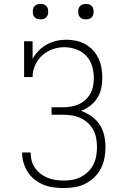

<svg xmlns="http://www.w3.org/2000/svg" viewBox="-20 -944 640 972"><path d="M303 8Q277 8 251 4.5Q225 1 201 -8.5Q177 -18 156 -34.5Q135 -51 121 -72.5Q107 -94 99.5 -119Q92 -144 92 -170V-172H135V-170Q135 -150 140.5 -130Q146 -110 158 -93Q170 -76 186.5 -63.5Q203 -51 222 -43.5Q241 -36 261.5 -33Q282 -30 303 -30Q325 -30 347.5 -34Q370 -38 390 -48.5Q410 -59 426.5 -75Q443 -91 453 -111.5Q463 -132 467 -154Q471 -176 471 -199Q471 -221 467 -243.5Q463 -266 452.5 -286Q442 -306 425 -321.5Q408 -337 387.5 -346.5Q367 -356 345 -359.5Q323 -363 300 -363H241V-401H300Q320 -401 340.5 -404.5Q361 -408 379.5 -416.5Q398 -425 413 -439Q428 -453 438 -471Q448 -489 451.5 -509.5Q455 -530 455 -550Q455 -580 446 -610Q437 -640 416 -662Q395 -684 365.5 -694.5Q336 -705 305 -705Q275 -705 245.5 -694.5Q216 -684 193 -663Q170 -642 157.5 -613.5Q145 -585 145 -554H102V-735H145V-646Q157 -668 175.5 -687Q194 -706 216.5 -718.5Q239 -731 264.5 -737Q290 -743 316 -743Q341 -743 365.5 -737.5Q390 -732 412 -720Q434 -708 451 -689.5Q468 -671 478.5 -648.5Q489 -626 493.5 -601Q498 -576 498 -551Q498 -524 492.5 -497.5Q487 -471 472.5 -448Q458 -425 436.5 -408.5Q415 -392 390 -383Q418 -373 443 -355.5Q468 -338 484.5 -313Q501 -288 507.5 -258Q514 -228 514 -198Q514 -170 508.5 -142.5Q503 -115 490 -90Q477 -65 456.5 -45.5Q436 -26 411 -13.5Q386 -1 358.5 3.5Q331 8 303 8ZM415 -846Q407 -846 399.5 -848Q392 -850 386 -856Q380 -862 378 -869.5Q376 -877 376 -885Q376 -893 378 -900.5Q380 -908 386 -914Q392 -920 399.5 -922Q407 -924 415 -924Q423 -924 430.5 -922Q438 -920 444 -914Q450 -908 452 -900.5Q454 -893 454 -885Q454 -877 452 -869.5Q450 -862 444 -856Q438 -850 430.5 -848Q423 -846 415 -846ZM185 -846Q177 -846 169.5 -848Q162 -850 156 -856Q150 -862 148 -869.5Q146 -877 146 -885Q146 -893 148 -900.5Q150 -908 156 -914Q162 -920 169.5 -922Q177 -924 185 -924Q193 -924 200.5 -922Q208 -920 214 -914Q220 -908 222 -900.5Q224 -893 224 -885Q224 -877 222 -869.5Q220 -862 214 -856Q208 -850 200.5 -848Q193 -846 185 -846Z"/></svg>

Font: Iosevka Etoile Extralight
Style: Regular
Weight: 200
Designer: Belleve Invis
Foundry: Belleve Invis
Version: Version 22.1.2; ttfautohint (v1.8.4)